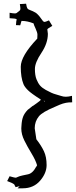

<svg xmlns="http://www.w3.org/2000/svg" viewBox="-20 -832 409 1034"><path d="M234.9 -673.8 237.8 -649.9Q237.8 -599.1 202.9 -547.1Q168 -495.1 168 -460.7Q168 -426.3 176.5 -405Q185.1 -383.8 195.8 -371.3Q206.5 -358.9 226.6 -347.7Q260.3 -329.1 277.8 -324.7Q296.9 -319.8 308.8 -315.4Q320.8 -311 334.7 -311Q348.6 -311 367.7 -315.9L368.7 -280.8Q335.4 -282.2 301.8 -268.1L275.9 -256.8Q208 -228.5 189.5 -205.6Q167 -178.2 167 -141.1Q167 -139.2 175.8 -82Q202.1 -48.3 216.6 -17.6Q231 13.2 231 56.9Q231 100.6 195.8 141.4Q160.6 182.1 102.5 182.1H74.7L85.9 170.9L64 175.8L56.6 161.1Q46.4 152.8 18.6 143.1L31.7 117.2Q59.1 125 63.5 125Q67.9 125 75.9 120.8Q84 116.7 101.8 112.8Q119.6 108.9 129.9 106.9Q155.8 102.1 174.8 65.9V66.9L179.7 58.1Q171.9 30.8 149.9 -5.4Q127.9 -41.5 111.3 -75Q94.7 -108.4 94.7 -140.1L95.7 -155.8Q97.2 -184.1 104.2 -202.9Q111.3 -221.7 128.9 -240.2L156.7 -262.2V-261.2Q165 -267.6 176.8 -275.4Q199.7 -291 199.7 -295.9Q147.5 -329.1 129.9 -346.7Q112.3 -364.3 106.4 -378.9Q91.8 -414.6 91.8 -472.4Q91.8 -530.3 180.7 -624L181.6 -645Q181.6 -656.7 171.9 -677.5Q162.1 -698.2 160.6 -706.1Q127 -719.2 99.6 -719.2H95.7Q94.7 -717.8 88.9 -695.8L65.9 -696.8L67.9 -719.2Q69.8 -723.1 69.8 -728Q64.9 -732.9 31.7 -733.9V-763.2Q50.8 -759.8 59.3 -759.8Q67.9 -759.8 69.8 -762.2L82.5 -772Q89.8 -776.9 89.8 -784.9Q89.8 -793 86.9 -810.1L120.6 -812Q123.5 -793.5 127 -787.6Q130.4 -781.7 139.2 -778.8Q147.9 -775.9 157 -771.5Q166 -767.1 171.4 -763.9Q176.8 -760.7 183.1 -754.2Q189.5 -747.6 191.9 -744.6Q198.2 -736.8 210.9 -719.2H210Q216.3 -713.9 220.2 -713.9Q224.1 -713.9 243.7 -722.2L261.7 -692.9Q234.9 -677.2 234.9 -673.8ZM222.7 -285.2 215.8 -291 218.8 -285.2Z"/></svg>

Font: Eater Caps
Style: Regular
Weight: 400
Version: Version 001.002